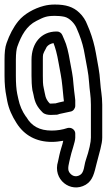

<svg xmlns="http://www.w3.org/2000/svg" viewBox="-21 -579 471 847"><path d="M276 -14C255 -7 232 -3 207 -3C153 -3 118 -23 95 -63C95 -64 93 -65 93 -65C77 -88 66 -113 60 -142L55 -165C51 -185 49 -211 49 -245V-315C49 -344 52 -363 55 -372C73 -423 96 -465 140 -487C172 -503 183 -509 221 -509C235 -509 249 -508 263 -505C286 -500 310 -474 318 -452L328 -428C340 -397 348 -368 353 -337C362 -284 369 -260 372 -215C374 -180 380 -158 380 -117V28C380 48 373 82 357 129C350 149 351 182 332 193C312 205 294 196 284 180C275 165 284 140 288 120C293 93 311 48 311 28V10C311 -5 297 -15 286 -15H284C281 -15 278 -15 276 -14ZM258 42C256 50 254 61 249 75C243 94 239 114 235 133C210 212 290 275 357 236C389 217 395 183 405 143C417 95 430 57 430 28V-117C430 -157 423 -183 421 -218C418 -266 411 -291 402 -345C396 -379 387 -412 374 -446L364 -470C357 -489 345 -508 329 -523C302 -549 269 -559 221 -559C203 -559 187 -557 172 -553C130 -542 86 -518 60 -486C38 -459 21 -426 8 -389C1 -370 -1 -346 -1 -315V-245C-1 -209 2 -179 7 -155L11 -133C18 -98 32 -67 52 -36C86 18 139 47 207 47C225 47 239 45 258 42ZM118 -315V-245C118 -223 119 -201 122 -181C123 -174 126 -168 127 -160C133 -126 143 -107 167 -83C175 -75 189 -72 203 -72L230 -73C233 -73 238 -75 240 -76C243 -77 262 -81 291 -87C303 -89 311 -102 311 -112V-134V-137L309 -155C307 -175 305 -181 303 -209C301 -245 294 -273 288 -307C281 -349 273 -382 263 -403L254 -424C250 -434 240 -440 231 -440H228C161 -440 118 -389 118 -315ZM224 -123 203 -122C201 -122 200 -122 198 -123C177 -145 179 -161 172 -190C168 -206 168 -225 168 -245V-315C168 -342 169 -338 174 -351C178 -357 182 -367 185 -372C192 -381 201 -386 215 -389C223 -368 230 -345 238 -299C241 -282 244 -266 247 -250C253 -220 256 -177 259 -149L261 -132C244 -128 233 -126 224 -123Z"/></svg>

Font: AppleStorm
Style: XbdOut
Weight: 800
Foundry: Cannot Into Space Fonts
Version: Version 1.01